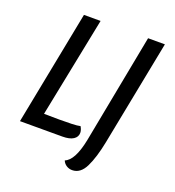

<svg xmlns="http://www.w3.org/2000/svg" viewBox="-145 -774 950 1041"><g transform="rotate(20 330.0 -253.5)"><path d="M141 -82 229 -81Q266 -81 300 -82Q334 -83 350 -87Q361 -68 361 -52Q361 -28 339.5 -14Q318 0 276 0H32L161 -660H257ZM388 153Q370 153 355 143.5Q340 134 333 117Q385 97 410 -27L531 -660H628L509 -52Q491 40 463.5 96.5Q436 153 388 153Z"/></g></svg>

Font: Sansita Light Italic
Style: Regular
Weight: 300
Italic angle: -11°
Designer: Pablo Cosgaya
Foundry: Omnibus-Type
Version: Version 1.006